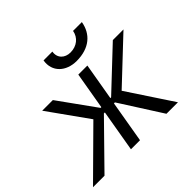

<svg xmlns="http://www.w3.org/2000/svg" viewBox="-206 -915 1109 1109"><g transform="rotate(-45 348.5 -360.0)"><path d="M-36 0H58L310 -257H318L274 0H348L392 -257H400L564 0H658L475 -277L733 -520H646L405 -293H399L438 -520H364L325 -293H319L156 -520H69L243 -276ZM413 -582C518 -582 579 -637 593 -720H521C513 -673 474 -642 423 -642C377 -642 344 -673 352 -720H280C266 -637 328 -582 413 -582Z"/></g></svg>

Font: Fixel Display 20240404
Style: Italic
Weight: 400
Italic angle: -10°
Designer: AlfaBravo + MacPaw
Foundry: Kyrylo Tkachov, Marchela Mozhyna, Serhii Makarenko, Maria Weinstein, Zakhar Kryvoshyya
Version: Version 1.211;Glyphs 3.2 (3225)